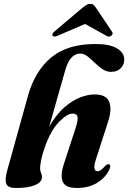

<svg xmlns="http://www.w3.org/2000/svg" viewBox="-20 -950 656 982"><path d="M209 -196Q196 -160 190.5 -132Q185 -104 185 -89.5Q185 -76 189.8 -66.2Q194.5 -56.5 194.5 -43.5Q194.5 -18.5 159.8 -3.5Q125 11.5 62 11.5Q20 11.5 12 -10.2Q4 -32 16.5 -76.5L122.5 -458Q158 -586 241.2 -655.5Q324.5 -725 468.5 -725Q540.5 -725 578 -702.8Q615.5 -680.5 615.5 -645.5Q615.5 -619.5 597.5 -601Q579.5 -582.5 548 -582.5Q524 -582.5 503.5 -596.8Q483 -611 464.2 -629.2Q445.5 -647.5 427.5 -661.8Q409.5 -676 390 -676Q365.5 -676 346 -656Q326.5 -636 313 -588.5L231.5 -302Q267 -363.5 308 -399.8Q349 -436 389.5 -451.5Q430 -467 464 -467Q524 -467 538.8 -428.5Q553.5 -390 532.5 -326.5L472.5 -141Q459.5 -102 463 -88Q466.5 -74 478 -74Q486 -74 495 -79.8Q504 -85.5 517.5 -101Q525 -108 529.5 -109.5Q534 -111 538 -109.5Q550 -104 537.5 -79Q517 -39 475 -13.8Q433 11.5 373 11.5Q314 11.5 300.8 -21.2Q287.5 -54 307.5 -113.5L366.5 -294.5Q380 -336 376.5 -352.5Q373 -369 352 -369Q322.5 -369 280.8 -325.5Q239 -282 209 -196ZM276.5 -768Q257 -759 249.5 -766.5Q246.5 -769.5 248 -775.5Q249.5 -781.5 258 -788.5L401.5 -910Q413.5 -919.5 422.2 -924.8Q431 -930 442 -930Q453 -930 458.8 -924.8Q464.5 -919.5 471 -910L552.5 -788.5Q557.5 -781.5 555.2 -775.5Q553 -769.5 548.5 -766.5Q537 -758.5 522.5 -768L415 -827.5Z"/></svg>

Font: Fraunces 72pt
Style: Bold Italic
Weight: 700
Italic angle: -16°
Version: Version 1.000;[b76b70a41]